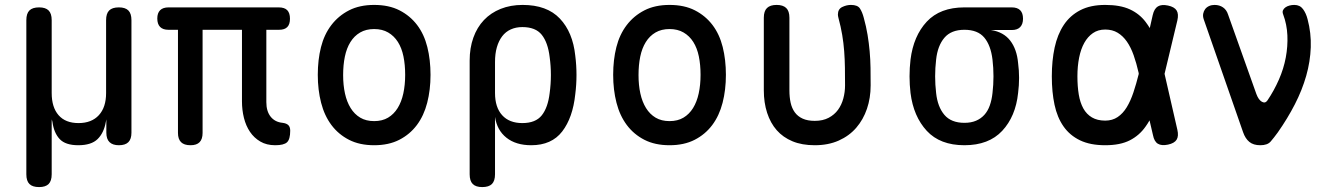

<svg xmlns="http://www.w3.org/2000/svg" viewBox="-20 -580 5440 780"><path d="M139 180Q112 180 99.5 167.5Q87 155 87 128V-498Q87 -525 99.5 -537.5Q112 -550 139 -550Q165 -550 177.5 -537.5Q190 -525 190 -498V-202Q190 -144 218 -112Q246 -80 299 -80Q352 -80 381.5 -112Q411 -144 411 -202V-498Q411 -525 423.5 -537.5Q436 -550 463 -550Q489 -550 501.5 -537.5Q514 -525 514 -498V-41Q514 -15 501.5 -2.5Q489 10 463 10Q438 10 425 -2.5Q412 -15 412 -41V-95L410 -85Q402 -40 376.5 -15Q351 10 298 10Q246 10 222.5 -15Q199 -40 193 -85Q191 -95 190.5 -95Q190 -95 190 -85V128Q190 155 177.5 167.5Q165 180 139 180Z M1098 10Q1063 10 1037.5 -5Q1012 -20 995.5 -44.5Q979 -69 971 -101Q963 -133 963 -168V-459H803V-40Q803 -15 791 -2.5Q779 10 754 10Q728 10 715.5 -2.5Q703 -15 703 -40V-459H664Q642 -459 630.5 -470.5Q619 -482 619 -505Q619 -527 630.5 -538.5Q642 -550 665 -550H1112Q1136 -550 1147 -538.5Q1158 -527 1158 -504Q1158 -481 1147 -470Q1136 -459 1114 -459H1062V-165Q1062 -128 1079.5 -106Q1097 -84 1128 -81Q1144 -79 1151.5 -71.5Q1159 -64 1159 -49Q1159 -14 1146 -2Q1133 10 1098 10Z M1500 10Q1441 10 1398 -12Q1355 -34 1326.5 -72Q1298 -110 1284.5 -162.5Q1271 -215 1271 -276Q1271 -337 1284 -388.5Q1297 -440 1326 -478Q1355 -516 1398 -538Q1441 -560 1500 -560Q1560 -560 1603 -538Q1646 -516 1674.5 -478.5Q1703 -441 1716 -389Q1729 -337 1729 -276Q1729 -215 1715.5 -162.5Q1702 -110 1673.5 -72Q1645 -34 1602 -12Q1559 10 1500 10ZM1500 -88Q1533 -88 1556.5 -102Q1580 -116 1595.5 -141Q1611 -166 1618.5 -200.5Q1626 -235 1626 -276Q1626 -317 1619 -351Q1612 -385 1596.5 -409.5Q1581 -434 1557 -448Q1533 -462 1500 -462Q1467 -462 1443 -448Q1419 -434 1403.5 -409Q1388 -384 1381 -350Q1374 -316 1374 -275Q1374 -234 1381.5 -200Q1389 -166 1404.5 -141Q1420 -116 1443.5 -102Q1467 -88 1500 -88Z M1939 180Q1913 180 1900.5 167.5Q1888 155 1888 128V-334Q1888 -385 1903 -427Q1918 -469 1946 -498.5Q1974 -528 2014 -544Q2054 -560 2103 -560Q2202 -560 2254.5 -504.5Q2307 -449 2317 -354Q2322 -315 2322 -275.5Q2322 -236 2317 -197Q2307 -102 2264 -46Q2221 10 2138 10Q2076 10 2037.5 -20.5Q1999 -51 1991 -105V128Q1991 155 1978.5 167.5Q1966 180 1939 180ZM2102 -80Q2156 -80 2181 -111.5Q2206 -143 2213 -202Q2218 -239 2218 -275.5Q2218 -312 2213 -348Q2206 -407 2181 -438.5Q2156 -470 2102 -470Q2076 -470 2055 -460.5Q2034 -451 2020 -432.5Q2006 -414 1998.5 -388Q1991 -362 1991 -328V-202Q1991 -144 2020 -112Q2049 -80 2102 -80Z M2700 10Q2641 10 2598 -12Q2555 -34 2526.5 -72Q2498 -110 2484.5 -162.5Q2471 -215 2471 -276Q2471 -337 2484 -388.5Q2497 -440 2526 -478Q2555 -516 2598 -538Q2641 -560 2700 -560Q2760 -560 2803 -538Q2846 -516 2874.5 -478.5Q2903 -441 2916 -389Q2929 -337 2929 -276Q2929 -215 2915.5 -162.5Q2902 -110 2873.5 -72Q2845 -34 2802 -12Q2759 10 2700 10ZM2700 -88Q2733 -88 2756.5 -102Q2780 -116 2795.5 -141Q2811 -166 2818.5 -200.5Q2826 -235 2826 -276Q2826 -317 2819 -351Q2812 -385 2796.5 -409.5Q2781 -434 2757 -448Q2733 -462 2700 -462Q2667 -462 2643 -448Q2619 -434 2603.5 -409Q2588 -384 2581 -350Q2574 -316 2574 -275Q2574 -234 2581.5 -200Q2589 -166 2604.5 -141Q2620 -116 2643.5 -102Q2667 -88 2700 -88Z M3083 -508Q3083 -535 3096 -547.5Q3109 -560 3135 -560Q3161 -560 3174 -547.5Q3187 -535 3187 -508V-213Q3187 -185 3192 -162.5Q3197 -140 3209 -123.5Q3221 -107 3241 -98Q3261 -89 3290 -89Q3323 -89 3346.5 -101.5Q3370 -114 3384.5 -134Q3399 -154 3406 -180Q3413 -206 3413 -233Q3413 -271 3412.5 -305Q3412 -339 3409.5 -372Q3407 -405 3401.5 -438Q3396 -471 3386 -508Q3385 -512 3384.5 -515Q3384 -518 3384 -521Q3384 -543 3401.5 -551.5Q3419 -560 3437 -560Q3464 -560 3473.5 -545.5Q3483 -531 3489 -508Q3499 -472 3504.5 -438.5Q3510 -405 3513 -371.5Q3516 -338 3516.5 -304Q3517 -270 3517 -233Q3517 -182 3502 -138Q3487 -94 3458.5 -61Q3430 -28 3387.5 -9Q3345 10 3290 10Q3238 10 3199.5 -6Q3161 -22 3135.5 -51Q3110 -80 3096.5 -121.5Q3083 -163 3083 -213Z M4090 -458H4006Q4057 -450 4084 -415Q4111 -380 4116 -324Q4120 -294 4120 -263.5Q4120 -233 4116 -202Q4106 -107 4051.5 -48.5Q3997 10 3898 10Q3799 10 3745 -48.5Q3691 -107 3679 -202Q3675 -236 3675 -270Q3675 -304 3679 -338Q3691 -434 3745 -492Q3799 -550 3898 -550H4090Q4113 -550 4124.5 -538.5Q4136 -527 4136 -504Q4136 -482 4124.5 -470Q4113 -458 4090 -458ZM3898 -81Q3925 -81 3945 -89.5Q3965 -98 3979 -113.5Q3993 -129 4001 -151.5Q4009 -174 4012 -202Q4016 -236 4016 -270Q4016 -304 4012 -338Q4005 -396 3978.5 -427.5Q3952 -459 3898 -459Q3844 -459 3816.5 -426.5Q3789 -394 3783 -338Q3779 -304 3779 -270Q3779 -236 3783 -202Q3789 -146 3816.5 -113.5Q3844 -81 3898 -81Z M4763 -53Q4769 -27 4760 -12.5Q4751 2 4725 7.5Q4699 13 4684 4Q4669 -5 4664 -31L4650 -91Q4642 -77 4634 -66Q4609 -30 4570 -10Q4531 10 4470 10Q4409 10 4367.5 -10Q4326 -30 4300.5 -66.5Q4275 -103 4264 -154.5Q4253 -206 4253 -270Q4253 -334 4264.5 -387Q4276 -440 4301.5 -478.5Q4327 -517 4368.5 -538.5Q4410 -560 4470 -560Q4531 -560 4570 -542Q4609 -524 4634 -491Q4643 -479 4651 -466L4663 -519Q4669 -545 4684 -554Q4699 -563 4725 -557.5Q4751 -552 4760 -537.5Q4769 -523 4763 -497L4711 -280ZM4606 -283Q4597 -323 4585.5 -355.5Q4574 -388 4558 -411Q4542 -434 4520.5 -447Q4499 -460 4470 -460Q4441 -460 4420 -445.5Q4399 -431 4385 -406Q4371 -381 4364 -346Q4357 -311 4357 -270Q4357 -229 4362.5 -196Q4368 -163 4381 -139.5Q4394 -116 4416 -103Q4438 -90 4470 -90Q4499 -90 4520.5 -104.5Q4542 -119 4557.5 -144.5Q4573 -170 4584.5 -204.5Q4596 -239 4606 -279Z M5030 -43 4870 -502Q4866 -514 4868 -524.5Q4870 -535 4876 -543Q4882 -551 4892 -555.5Q4902 -560 4914 -560Q4934 -560 4948.5 -550Q4963 -540 4969 -521L5084 -198Q5093 -174 5106.5 -166.5Q5120 -159 5129 -172Q5156 -212 5175.5 -256.5Q5195 -301 5203.5 -346.5Q5212 -392 5210 -436.5Q5208 -481 5193 -521Q5189 -531 5192 -538Q5195 -545 5202 -550Q5209 -555 5218.5 -557.5Q5228 -560 5238 -560Q5261 -560 5273.5 -543Q5286 -526 5292 -502Q5307 -446 5305 -388Q5303 -330 5286.5 -272Q5270 -214 5240.5 -156.5Q5211 -99 5171 -42Q5155 -20 5142 -5Q5129 10 5100 10Q5072 10 5055.5 -3.5Q5039 -17 5030 -43Z"/></svg>

Font: Maple Mono NL Medium
Style: Regular
Weight: 500
Monospace: yes
Designer: subframe7536
Version: Version 7.000